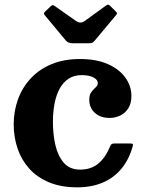

<svg xmlns="http://www.w3.org/2000/svg" viewBox="-20 -788 636 823"><path d="M38.7 -255Q38.7 -200.7 55.1 -152Q71.5 -103.2 105.1 -65.6Q138.7 -28 190.1 -6.5Q241.5 15 311.3 15Q372.3 15 420 -5.2Q467.8 -25.5 500.4 -64.7Q533 -104 548.8 -160.7Q551 -168.5 548.9 -170.7Q546.8 -173 536.3 -173H471.7Q462.5 -173 458.9 -170.6Q455.2 -168.2 452.5 -162Q433.7 -114.8 402.6 -87.9Q371.5 -61 323.3 -61Q278.8 -61 253.4 -90.4Q228 -119.8 217.4 -166.4Q206.8 -213 206.8 -265Q206.8 -308 213.9 -344.5Q221 -381 235.9 -408.2Q250.8 -435.5 274.1 -450.7Q297.5 -466 330.3 -466Q361 -466 380.1 -456.4Q399.2 -446.7 399.2 -431.5Q399.2 -421.5 390.1 -413.6Q381 -405.7 371.9 -394Q362.7 -382.2 362.7 -360.5Q362.7 -325.5 386.9 -304Q411 -282.5 449.8 -282.5Q474.3 -282.5 495.6 -292.9Q517 -303.2 530.1 -324.1Q543.3 -345 543.3 -376.5Q543.3 -418.7 517.8 -454.7Q492.3 -490.8 443 -512.9Q393.8 -535 322.8 -535Q253 -535 200 -512.6Q147 -490.3 111.1 -451.2Q75.2 -412.2 57 -361.9Q38.7 -311.5 38.7 -255ZM262 -614.5Q267.5 -608.5 274 -605.5Q280.5 -602.5 293 -602.5H359.3Q370.8 -602.5 375.5 -604.7Q380.3 -607 385 -612.7L476.3 -721.8Q482 -728.5 481.3 -731.8Q480.5 -735 474.3 -741L454.5 -760.5Q448.8 -766.5 445 -767.8Q441.3 -769 434.5 -764.3L343.8 -698.5Q333.3 -691 324.5 -691.3Q315.8 -691.5 304.8 -698.8L217 -760.5Q209.5 -765.5 206.6 -766.1Q203.8 -766.8 197 -760.8L174 -738.8Q168.5 -734 168.3 -730.4Q168 -726.8 173 -721.5Z"/></svg>

Font: Besley
Style: Regular
Weight: 400
Designer: Owen Earl
Foundry: indestructible type*
Version: Version 4.000